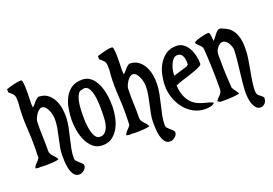

<svg xmlns="http://www.w3.org/2000/svg" viewBox="-110 -984 2060 1449"><g transform="rotate(-20 920.0 -259.0)"><path d="M20 -642Q33 -646 48 -650.5Q63 -655 78.5 -659Q94 -663 109.5 -665.5Q125 -668 138 -668Q145 -668 148 -663Q151 -658 151 -653Q155 -628 155.5 -602Q156 -576 155.5 -549.5Q155 -523 154 -496.5Q153 -470 156 -445Q173 -460 187 -478Q201 -496 222 -507Q265 -507 293 -486.5Q321 -466 338 -434.5Q355 -403 361.5 -365.5Q368 -328 367 -293Q366 -253 358 -213.5Q350 -174 340.5 -135Q331 -96 323 -57Q315 -18 315 21Q315 34 324 44Q333 54 343.5 62.5Q354 71 363 80Q372 89 372 99Q372 108 366.5 117.5Q361 127 352.5 134Q344 141 334 145.5Q324 150 315 150Q286 150 271 128.5Q256 107 249 77.5Q242 48 241 17Q240 -14 240 -33Q240 -62 246.5 -95.5Q253 -129 261 -164Q269 -199 275.5 -235Q282 -271 282 -305Q282 -318 278.5 -338Q275 -358 267 -377Q259 -396 246.5 -409.5Q234 -423 218 -423Q206 -423 194 -413Q182 -403 172.5 -388.5Q163 -374 156.5 -358.5Q150 -343 150 -332Q148 -273 150.5 -215Q153 -157 152 -97Q152 -83 158.5 -72.5Q165 -62 174 -52.5Q183 -43 191.5 -33Q200 -23 203 -11Q180 -6 156.5 -4Q133 -2 110 -2Q96 -2 81.5 -2Q67 -2 53 -4Q45 -1 35 -3Q25 -5 16 -7Q23 -27 38.5 -41.5Q54 -56 65 -73L67 -150Q68 -228 62.5 -307Q57 -386 61 -464Q61 -477 63 -489.5Q65 -502 65 -515Q65 -538 64.5 -551Q64 -564 60 -574Q56 -584 46.5 -593Q37 -602 20 -617Z M575 -516Q606 -516 629 -502.5Q652 -489 668.5 -467Q685 -445 696 -417Q707 -389 713 -359Q719 -329 721 -300.5Q723 -272 723 -249Q723 -211 714.5 -166.5Q706 -122 686.5 -84.5Q667 -47 635 -22Q603 3 555 3Q509 3 478.5 -24Q448 -51 430 -90.5Q412 -130 405 -175Q398 -220 398 -256Q399 -298 406.5 -344Q414 -390 433.5 -428.5Q453 -467 487 -491.5Q521 -516 575 -516ZM551 -445Q531 -445 519 -426Q507 -407 501 -382Q495 -357 492.5 -331Q490 -305 490 -292Q490 -279 489.5 -257.5Q489 -236 490.5 -210.5Q492 -185 496 -159Q500 -133 507.5 -112Q515 -91 527 -77.5Q539 -64 558 -64Q583 -64 598.5 -80Q614 -96 622 -118.5Q630 -141 632.5 -166Q635 -191 635 -209Q635 -222 635.5 -245Q636 -268 635 -294.5Q634 -321 630.5 -348.5Q627 -376 619.5 -398.5Q612 -421 600 -435Q588 -449 569 -449Q564 -449 560 -448Q556 -447 551 -445Z M750 -642Q763 -646 778 -650.5Q793 -655 808.5 -659Q824 -663 839.5 -665.5Q855 -668 868 -668Q875 -668 878 -663Q881 -658 881 -653Q885 -628 885.5 -602Q886 -576 885.5 -549.5Q885 -523 884 -496.5Q883 -470 886 -445Q903 -460 917 -478Q931 -496 952 -507Q995 -507 1023 -486.5Q1051 -466 1068 -434.5Q1085 -403 1091.5 -365.5Q1098 -328 1097 -293Q1096 -253 1088 -213.5Q1080 -174 1070.5 -135Q1061 -96 1053 -57Q1045 -18 1045 21Q1045 34 1054 44Q1063 54 1073.5 62.5Q1084 71 1093 80Q1102 89 1102 99Q1102 108 1096.5 117.5Q1091 127 1082.5 134Q1074 141 1064 145.5Q1054 150 1045 150Q1016 150 1001 128.5Q986 107 979 77.5Q972 48 971 17Q970 -14 970 -33Q970 -62 976.5 -95.5Q983 -129 991 -164Q999 -199 1005.5 -235Q1012 -271 1012 -305Q1012 -318 1008.5 -338Q1005 -358 997 -377Q989 -396 976.5 -409.5Q964 -423 948 -423Q936 -423 924 -413Q912 -403 902.5 -388.5Q893 -374 886.5 -358.5Q880 -343 880 -332Q878 -273 880.5 -215Q883 -157 882 -97Q882 -83 888.5 -72.5Q895 -62 904 -52.5Q913 -43 921.5 -33Q930 -23 933 -11Q910 -6 886.5 -4Q863 -2 840 -2Q826 -2 811.5 -2Q797 -2 783 -4Q775 -1 765 -3Q755 -5 746 -7Q753 -27 768.5 -41.5Q784 -56 795 -73L797 -150Q798 -228 792.5 -307Q787 -386 791 -464Q791 -477 793 -489.5Q795 -502 795 -515Q795 -538 794.5 -551Q794 -564 790 -574Q786 -584 776.5 -593Q767 -602 750 -617Z M1330 -512Q1364 -512 1388 -493.5Q1412 -475 1427 -447Q1442 -419 1449 -386.5Q1456 -354 1456 -327Q1456 -316 1446 -310Q1422 -296 1395 -286.5Q1368 -277 1340 -268Q1312 -259 1284.5 -250.5Q1257 -242 1232 -230Q1235 -176 1250.5 -141Q1266 -106 1288 -84.5Q1310 -63 1335.5 -52Q1361 -41 1384.5 -35Q1408 -29 1426 -24Q1444 -19 1452 -11Q1437 3 1417.5 7Q1398 11 1378 11Q1325 11 1282.5 -12.5Q1240 -36 1210 -74.5Q1180 -113 1164 -160.5Q1148 -208 1148 -256Q1148 -298 1157.5 -343Q1167 -388 1189 -425.5Q1211 -463 1245.5 -487.5Q1280 -512 1330 -512ZM1241 -315V-306L1351 -339Q1354 -343 1358 -345Q1362 -347 1366 -350Q1366 -364 1365 -380.5Q1364 -397 1359 -411Q1354 -425 1343.5 -434.5Q1333 -444 1314 -444Q1295 -444 1281.5 -429.5Q1268 -415 1259 -394.5Q1250 -374 1245.5 -352Q1241 -330 1241 -315Z M1590 -522Q1597 -522 1600.5 -513Q1604 -504 1605.5 -492Q1607 -480 1607.5 -468.5Q1608 -457 1609 -451Q1616 -457 1625 -469Q1634 -481 1643.5 -493Q1653 -505 1662.5 -513.5Q1672 -522 1682 -522Q1692 -522 1701 -517.5Q1710 -513 1719 -509Q1749 -497 1768 -476Q1787 -455 1797.5 -429Q1808 -403 1812 -373Q1816 -343 1815 -314Q1815 -275 1808.5 -235Q1802 -195 1794.5 -154.5Q1787 -114 1780.5 -73.5Q1774 -33 1773 5Q1773 24 1777 34Q1781 44 1788.5 50Q1796 56 1804.5 62Q1813 68 1822 80Q1824 85 1822 90Q1822 110 1807.5 126Q1793 142 1773 142Q1750 142 1736 125.5Q1722 109 1714.5 86.5Q1707 64 1704.5 39.5Q1702 15 1702 -1Q1703 -41 1707.5 -83.5Q1712 -126 1717 -168.5Q1722 -211 1726.5 -253Q1731 -295 1732 -335Q1732 -347 1727 -361.5Q1722 -376 1714 -389.5Q1706 -403 1694.5 -412Q1683 -421 1670 -421Q1653 -421 1642 -410Q1625 -396 1618 -383Q1611 -370 1608.5 -355.5Q1606 -341 1607 -324.5Q1608 -308 1608 -289Q1607 -235 1610 -181.5Q1613 -128 1616 -74Q1624 -57 1635.5 -43Q1647 -29 1655 -12Q1620 -4 1582 -2.5Q1544 -1 1509 -1Q1494 -1 1480 -15Q1493 -32 1511 -49.5Q1529 -67 1530 -90Q1531 -169 1528.5 -254.5Q1526 -340 1520 -418Q1519 -431 1511.5 -440.5Q1504 -450 1495.5 -457.5Q1487 -465 1480 -471.5Q1473 -478 1473 -485Q1473 -491 1489.5 -498Q1506 -505 1526.5 -510Q1547 -515 1565.5 -518.5Q1584 -522 1590 -522Z"/></g></svg>

Font: Teutonic
Style: Regular
Weight: 400
Designer: Peter Wiegel
Foundry: Peter Wiegel
Version: 1.000